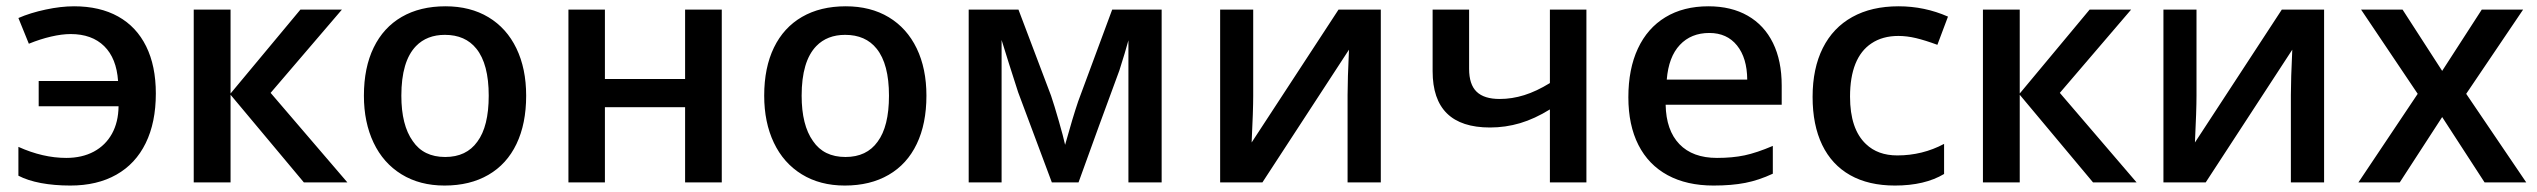

<svg xmlns="http://www.w3.org/2000/svg" viewBox="-20 -571 7941 601"><path d="M37.6 -21V-111.3Q114.3 -76.7 187.5 -76.7Q236.8 -76.7 273.7 -96.4Q310.5 -116.2 330.6 -152.6Q350.6 -189 351.1 -238.3H101.1V-317.4H349.6Q344.7 -388.7 306.2 -426.5Q267.6 -464.4 201.2 -464.4Q173.8 -464.4 139.9 -456.5Q106 -448.7 70.3 -434.1L37.6 -514.6Q74.7 -530.8 122.6 -541Q170.4 -551.3 211.9 -551.3Q292.5 -551.3 349.9 -519.3Q407.2 -487.3 437.5 -426Q467.8 -364.7 467.8 -278.3Q467.8 -187.5 436 -122.8Q404.3 -58.1 344.2 -24.2Q284.2 9.8 200.2 9.8Q149.9 9.8 108.2 2Q66.4 -5.9 37.6 -21Z M586.4 -541H701.7V-278.3L920.4 -541H1050.3L827.1 -280.3L1067.4 0H931.2L701.7 -274.4V0H586.4Z M1119.1 -271.5Q1119.1 -359.4 1149.7 -422.1Q1180.2 -484.9 1237.5 -518.1Q1294.9 -551.3 1374.5 -551.3Q1452.1 -551.3 1509 -517.1Q1565.9 -482.9 1596.4 -419.7Q1627 -356.4 1627 -271.5Q1627 -183.6 1596.7 -120.4Q1566.4 -57.1 1508.8 -23.7Q1451.2 9.8 1371.6 9.8Q1293.9 9.8 1236.8 -25.4Q1179.7 -60.5 1149.4 -124.3Q1119.1 -188 1119.1 -271.5ZM1474.1 -127.4Q1509.8 -175.3 1509.8 -271.5Q1509.8 -370.6 1471.2 -418.5Q1436.5 -461.9 1372.6 -461.9Q1316.4 -461.9 1282.2 -426.8Q1236.3 -379.4 1236.3 -271.5Q1236.3 -179.2 1272 -129.4Q1305.7 -79.6 1373.5 -79.6Q1439.9 -79.6 1474.1 -127.4Z M1759.3 -541H1873.5V-323.7H2124.5V-541H2239.3V0H2124.5V-235.4H1873.5V0H1759.3Z M2372.1 -271.5Q2372.1 -359.4 2402.6 -422.1Q2433.1 -484.9 2490.5 -518.1Q2547.9 -551.3 2627.4 -551.3Q2705.1 -551.3 2762 -517.1Q2818.8 -482.9 2849.4 -419.7Q2879.9 -356.4 2879.9 -271.5Q2879.9 -183.6 2849.6 -120.4Q2819.3 -57.1 2761.7 -23.7Q2704.1 9.8 2624.5 9.8Q2546.9 9.8 2489.7 -25.4Q2432.6 -60.5 2402.3 -124.3Q2372.1 -188 2372.1 -271.5ZM2727.1 -127.4Q2762.7 -175.3 2762.7 -271.5Q2762.7 -370.6 2724.1 -418.5Q2689.5 -461.9 2625.5 -461.9Q2569.3 -461.9 2535.2 -426.8Q2489.3 -379.4 2489.3 -271.5Q2489.3 -179.2 2524.9 -129.4Q2558.6 -79.6 2626.5 -79.6Q2692.9 -79.6 2727.1 -127.4Z M3012.2 -541H3168L3270 -271.5Q3280.3 -241.2 3294.4 -191.9Q3308.6 -142.6 3314 -117.7Q3337.9 -203.6 3355 -253.9L3461.4 -541H3616.2V0H3512.2V-350.1V-444.8Q3502 -407.2 3483.9 -350.6Q3419.9 -177.7 3356 0H3272.5L3167 -282.2Q3135.7 -378.9 3115.2 -445.8V-339.8V0H3012.2Z M3799.3 -541H3902.8V-271Q3902.8 -226.1 3897.9 -125L4169.9 -541H4302.2V0H4198.2V-273.9Q4198.2 -322.3 4202.6 -415.5L3931.6 0H3799.3Z M4644 -171.9Q4464.4 -171.9 4464.4 -348.1V-541H4578.6V-355.5Q4578.6 -306.6 4602.1 -283.9Q4625.5 -261.2 4674.3 -261.2Q4712.9 -261.2 4751.2 -273.2Q4789.6 -285.2 4831.5 -311V-541H4945.8V0H4831.5V-228.5Q4784.2 -199.2 4738.3 -185.5Q4692.4 -171.9 4644 -171.9Z M5077.1 -266.6Q5077.1 -355 5106.9 -418.9Q5136.7 -482.9 5193.1 -517.1Q5249.5 -551.3 5327.6 -551.3Q5399.4 -551.3 5450.9 -521.7Q5502.4 -492.2 5529.8 -436.5Q5557.1 -380.9 5557.1 -303.2V-243.2H5193.8Q5195.3 -163.1 5236.8 -119.9Q5278.3 -76.7 5354.5 -76.7Q5402.8 -76.7 5440.9 -84.7Q5479 -92.8 5529.3 -114.3V-27.3Q5485.4 -6.8 5442.9 1.5Q5400.4 9.8 5343.8 9.8Q5259.8 9.8 5200 -22.7Q5140.1 -55.2 5108.6 -117.2Q5077.1 -179.2 5077.1 -266.6ZM5330.6 -467.8Q5273.4 -467.8 5238.3 -430.4Q5203.1 -393.1 5197.3 -321.8H5449.2Q5448.7 -389.6 5417.2 -428.7Q5385.7 -467.8 5330.6 -467.8Z M5653.8 -267.6Q5653.8 -356.9 5685.8 -420.7Q5717.8 -484.4 5778.1 -517.8Q5838.4 -551.3 5922.9 -551.3Q6004.4 -551.3 6077.6 -519L6044.4 -430.7Q6006.3 -444.8 5977.5 -451.7Q5948.7 -458.5 5922.4 -458.5Q5872.6 -458.5 5837.9 -435.1Q5804.7 -413.1 5787.8 -371.1Q5771 -329.1 5771 -268.6Q5771 -167 5820.8 -120.1Q5857.9 -84.5 5918.9 -84.5Q5997.6 -84.5 6065.4 -120.6V-26.4Q6004.9 9.8 5911.6 9.8Q5829.1 9.8 5771.5 -22.7Q5713.9 -55.2 5683.8 -117.4Q5653.8 -179.7 5653.8 -267.6Z M6187 -541H6302.2V-278.3L6521 -541H6650.9L6427.7 -280.3L6668 0H6531.7L6302.2 -274.4V0H6187Z M6752 -541H6855.5V-271Q6855.5 -226.1 6850.6 -125L7122.6 -541H7254.9V0H7150.9V-273.9Q7150.9 -322.3 7155.3 -415.5L6884.3 0H6752Z M7547.9 -277.3 7370.6 -541H7500.5L7624.5 -349.1L7748.5 -541H7877.9L7699.7 -277.3L7887.7 0H7757.3L7624.5 -204.6L7491.7 0H7362.3Z"/></svg>

Font: Viking Open Sans Light
Style: Bold
Weight: 600
Foundry: Ascender Corporation
Version: Version 2.001